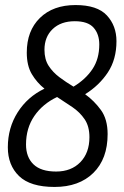

<svg xmlns="http://www.w3.org/2000/svg" viewBox="-20 -730 490 760"><path d="M196 10Q100 10 55.5 -33Q11 -76 11 -147Q11 -224 50 -285.5Q89 -347 156 -379Q126 -403 106 -436.5Q86 -470 86 -522Q86 -608 138 -659Q190 -710 279 -710Q365 -710 403 -669Q441 -628 441 -567Q441 -495 407 -443.5Q373 -392 317 -357Q353 -331 379.5 -294.5Q406 -258 406 -199Q406 -101 349.5 -45.5Q293 10 196 10ZM156 -533Q156 -495 172.5 -469.5Q189 -444 215 -424.5Q241 -405 271 -387Q319 -416 346 -456.5Q373 -497 373 -554Q373 -595 350.5 -620.5Q328 -646 276 -646Q221 -646 188.5 -615Q156 -584 156 -533ZM83 -158Q83 -108 112.5 -79.5Q142 -51 202 -51Q262 -51 298 -88Q334 -125 334 -187Q334 -230 315 -258Q296 -286 266.5 -306Q237 -326 206 -346Q149 -319 116 -271Q83 -223 83 -158Z"/></svg>

Font: Georama SemiCondensed
Style: Italic
Weight: 400
Width: 4
Italic angle: -9°
Designer: Jean-Baptiste Levee
Foundry: Production Type
Version: Version 1.000